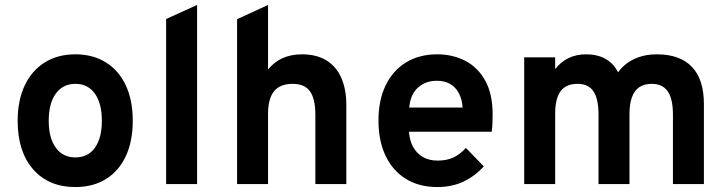

<svg xmlns="http://www.w3.org/2000/svg" viewBox="-20 -742 2931 774"><path d="M283.8 12Q175.8 12 113.5 -59.5Q51.2 -130.9 51.2 -255Q51.2 -337.2 79.6 -397.4Q108 -457.5 160.2 -490.2Q212.5 -523 283.8 -523Q355 -523 406.9 -490.4Q458.9 -457.9 487.1 -397.9Q515.2 -337.9 515.2 -255.4Q515.2 -172.6 487.2 -112.7Q459.3 -52.7 407.4 -20.4Q355.4 12 283.8 12ZM283.8 -107.4Q334.5 -107.4 362.6 -146.4Q390.6 -185.3 390.6 -255.4Q390.6 -325.7 362.2 -364.9Q333.9 -404 283.8 -404Q233.5 -404 204.9 -364.5Q176.4 -325 176.4 -255Q176.4 -185.8 204.9 -146.6Q233.5 -107.4 283.8 -107.4Z M649.7 0V-665.4L774.5 -722V0Z M935.7 0V-664.6L1060.5 -722V-461.6Q1084.9 -492.3 1119.2 -507.6Q1153.5 -523 1197.3 -523Q1256.3 -523 1296.1 -498.4Q1335.9 -473.7 1356 -427.9Q1376.1 -382 1376.1 -318.6V0H1251.3V-280.2Q1251.3 -342.9 1229.9 -373.4Q1208.6 -404 1159.9 -404Q1109.2 -404 1084.8 -374.2Q1060.5 -344.4 1060.5 -282.2V0Z M1742.9 12Q1669.3 12 1616 -21Q1562.8 -54 1534.2 -114.2Q1505.7 -174.4 1505.7 -256Q1505.7 -338.7 1535 -398.6Q1564.2 -458.5 1617.5 -490.8Q1670.7 -523 1742.9 -523Q1804.9 -523 1855.5 -496.9Q1906 -470.9 1936 -417.1Q1965.9 -363.4 1965.9 -280.6Q1965.9 -267.4 1965.3 -248.6Q1964.7 -229.9 1962.3 -211H1628.9Q1630.9 -175.9 1645.3 -149.8Q1659.7 -123.6 1684.7 -109.1Q1709.7 -94.6 1743.7 -94.6Q1780.1 -94.6 1806.9 -106.7Q1833.8 -118.8 1858.1 -145.8L1930.1 -71.4Q1897.1 -33.9 1850.5 -10.9Q1803.9 12 1742.9 12ZM1629.7 -308.6H1844.9Q1842.5 -341.9 1829.9 -366.1Q1817.3 -390.3 1794.9 -403.4Q1772.5 -416.4 1740.5 -416.4Q1696.4 -416.4 1665.5 -389.4Q1634.6 -362.4 1629.7 -308.6Z M2093.2 0V-511H2218V-463.6Q2242.7 -494.3 2273.4 -508.6Q2304.1 -523 2343 -523Q2388.4 -523 2421.1 -504.6Q2453.7 -486.2 2471.6 -450.4Q2496.9 -485.5 2537 -504.2Q2577.1 -523 2627.4 -523Q2721.3 -523 2769.4 -472.4Q2817.6 -421.8 2817.6 -322.4V0H2692.8V-279.4Q2692.8 -343.4 2671.9 -373.7Q2651 -404 2607.2 -404Q2577.2 -404 2557.2 -390.6Q2537.3 -377.2 2527.4 -349.9Q2517.6 -322.6 2517.6 -281.2V0H2392.8V-279.4Q2392.8 -344 2372.3 -374Q2351.8 -404 2307.6 -404Q2262 -404 2240 -374.5Q2218 -345 2218 -282.8V0Z"/></svg>

Font: Overpass
Style: Regular
Weight: 400
Designer: Delve Withrington, Dave Bailey, Thomas Jockin
Foundry: Delve Fonts LLC
Version: Version 4.000